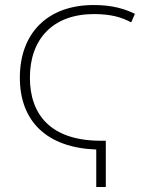

<svg xmlns="http://www.w3.org/2000/svg" viewBox="-20 -744 586 764"><path d="M363 0H401V-184H381C181 -184 99 -289 99 -435C99 -588 190 -688 354 -688C425 -688 466 -674 502 -655L517 -689C477 -708 429 -724 353 -724C168 -724 59 -611 59 -435C59 -259 169 -156 363 -149Z"/></svg>

Font: Noto Sans SemiCondensed ExtraLight
Style: Regular
Weight: 200
Width: 4
Designer: Monotype Design Team
Foundry: Monotype Imaging Inc.
Version: Version 2.013